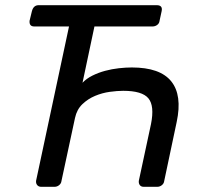

<svg xmlns="http://www.w3.org/2000/svg" viewBox="-20 -720 765 740"><path d="M94 -640 103 -677Q109 -700 129 -700H584Q608 -700 603 -677L595 -640Q594 -630 586 -624Q578 -618 568 -618H344L298 -401Q313 -417 336 -428.5Q359 -440 385 -447Q411 -454 438 -457Q465 -460 488 -460Q597 -460 640 -406.5Q683 -353 661 -250L613 -23Q612 -13 604 -6.5Q596 0 586 0H534Q524 0 519 -6.5Q514 -13 515 -23L562 -242Q576 -312 552 -341Q528 -370 455 -370Q432 -370 403 -366Q374 -362 346.5 -350.5Q319 -339 297.5 -318.5Q276 -298 269 -265L217 -23Q216 -13 208 -6.5Q200 0 190 0H139Q129 0 123.5 -6.5Q118 -13 119 -23L246 -618H112Q92 -618 94 -640Z"/></svg>

Font: SVN-Rubik
Style: Italic
Weight: 400
Italic angle: -12°
Designer: Hubert and Fischer
Foundry: Hubert & Fischer
Version: Version 2.101; ttfautohint (v1.8.3)